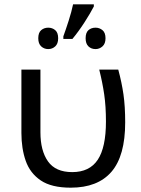

<svg xmlns="http://www.w3.org/2000/svg" viewBox="-20 -858 653 888"><path d="M307 10Q218 10 168.5 -23.5Q119 -57 99 -114Q79 -171 79 -243V-536H167V-246Q167 -161 202 -111.5Q237 -62 314 -62Q394 -62 432 -119Q470 -176 470 -296Q470 -366 462 -421Q454 -476 439 -536H527Q543 -477 551 -421.5Q559 -366 559 -292Q559 -137 495.5 -63.5Q432 10 307 10ZM414 -838V-828Q398 -797 371 -755Q344 -713 315 -678H273V-690Q284 -720 297.5 -762Q311 -804 318 -838ZM203 -730Q222 -730 235.5 -718.5Q249 -707 249 -681Q249 -656 235.5 -643.5Q222 -631 203 -631Q184 -631 170.5 -643.5Q157 -656 157 -681Q157 -707 170.5 -718.5Q184 -730 203 -730ZM422 -730Q440 -730 454 -718.5Q468 -707 468 -681Q468 -656 454 -643.5Q440 -631 422 -631Q402 -631 389 -643.5Q376 -656 376 -681Q376 -707 389 -718.5Q402 -730 422 -730Z"/></svg>

Font: Noto IKEA Arabic
Style: Regular
Weight: 400
Designer: Monotype Design Team
Foundry: Monotype Imaging Inc.
Version: Version 1.200